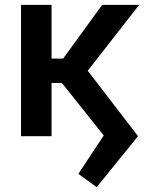

<svg xmlns="http://www.w3.org/2000/svg" viewBox="-20 -566 606 798"><path d="M381.8 211.9 305.7 156.7 411.1 -2.9 237.3 -221.2H194.3V0H67.4V-545.9H194.3V-322.3H242.2L404.8 -545.9H558.6L344.7 -272L553.7 0Z"/></svg>

Font: Inter-SemiBold
Style: Regular
Weight: 600
Designer: Rasmus Andersson
Foundry: rsms
Version: Version 4.000;git-a52131595